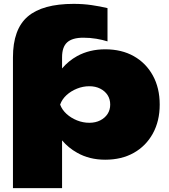

<svg xmlns="http://www.w3.org/2000/svg" viewBox="-20 -808 873 993"><path d="M47 -511Q47 -657 123.5 -722.5Q200 -788 361 -788Q410 -788 454.5 -781.5Q499 -775 536 -766V-594Q511 -602 478.5 -607.5Q446 -613 411 -613Q354 -613 327.5 -589Q301 -565 301 -512V-454Q334 -493 379 -518Q443 -553 524 -553Q609 -553 672 -517.5Q735 -482 770.5 -417.5Q806 -353 806 -267Q806 -182 770.5 -117.5Q735 -53 672 -17.5Q609 18 524 18Q442 18 379 -18Q334 -43 301 -82V165H47ZM550 -267Q550 -295 536.5 -316Q523 -337 498.5 -349.5Q474 -362 442 -362Q409 -362 378 -349.5Q347 -337 324 -316Q301 -295 291 -267Q301 -240 324 -219Q347 -198 378 -185.5Q409 -173 442 -173Q474 -173 498.5 -185.5Q523 -198 536.5 -219Q550 -240 550 -267Z"/></svg>

Font: Bounded
Style: Regular
Weight: 900
Designer: Vlad Churkin
Version: Version 1.0